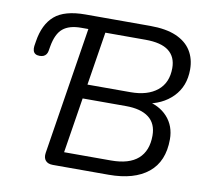

<svg xmlns="http://www.w3.org/2000/svg" viewBox="-78 -792 957 880"><g transform="rotate(10 400.0 -352.5)"><path d="M222.7 0Q199.4 0 188.4 -12.9Q177.5 -25.7 180.9 -48.6L274.9 -641.6H241.5Q186.1 -641.6 156.7 -617.2Q127.2 -592.9 116.7 -533.4L112.7 -510.3Q111.2 -501.9 106.5 -495.2Q101.9 -488.6 94.3 -485.1Q86.8 -481.7 75.6 -481.7Q63.5 -481.7 55.9 -486.6Q48.4 -491.4 45.7 -500.8Q43.1 -510.1 44.5 -521.8L48.1 -544.4Q60.6 -625.2 107 -665.1Q153.3 -705 250.4 -705H551.8Q625.1 -705 672.5 -684.6Q719.9 -664.1 743.1 -626.9Q766.4 -589.7 766.4 -539.6Q766.4 -461.5 717.6 -411.7Q668.8 -361.9 588.2 -350.4V-365.3Q654.7 -354.4 692.8 -312.4Q730.8 -270.4 730.8 -208.4Q730.8 -105.4 666 -52.7Q601.2 0 482.2 0ZM263.4 -66.3H481.5Q565.4 -66.3 607.3 -103.3Q649.2 -140.4 649.2 -211.2Q649.2 -267.2 612.4 -295.5Q575.5 -323.8 505.8 -323.8H304.3ZM315 -390.1H515.7Q594.4 -390.1 639.6 -426.7Q684.8 -463.3 684.8 -532Q684.8 -584.1 649.7 -611.4Q614.6 -638.7 540.8 -638.7H354.5Z"/></g></svg>

Font: Nunito ExtraLight
Style: Italic
Weight: 200
Italic angle: -9°
Designer: Vernon Adams
Foundry: Vernon Adams
Version: Version 3.602